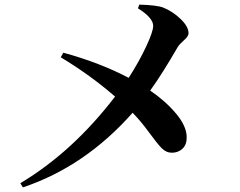

<svg xmlns="http://www.w3.org/2000/svg" viewBox="-20 -784 1040 831"><path d="M577 -748 583 -764Q659 -762 687 -751Q727 -735 761.5 -702Q796 -669 796 -640Q796 -627 776.5 -610Q757 -593 749 -580Q682 -464 630 -392Q696 -347 741.5 -293Q787 -239 788 -192Q789 -159 770.5 -141Q752 -123 724 -123Q699 -123 679.5 -143Q660 -163 625 -211Q590 -259 554 -296Q348 -63 79 27L68 9Q295 -127 478 -366Q371 -459 243 -536L254 -556Q414 -512 537 -447Q583 -519 613 -583.5Q643 -648 643 -672Q643 -707 577 -748Z"/></svg>

Font: Swei Spring CJKtc
Style: Bold
Weight: 700
Version: Version 1.021